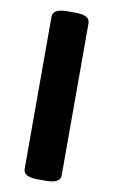

<svg xmlns="http://www.w3.org/2000/svg" viewBox="-82 -746 466 792"><g transform="rotate(10 151.0 -350.0)"><path d="M134 2Q74 2 74 -31V-669Q74 -702 134 -702H169Q229 -702 229 -669V-31Q229 2 169 2Z"/></g></svg>

Font: Asap Semi Expanded
Style: Bold
Weight: 700
Width: 6
Designer: Pablo Cosgaya
Foundry: Omnibus-Type
Version: Version 3.001; ttfautohint (v1.8.4.7-5d5b)